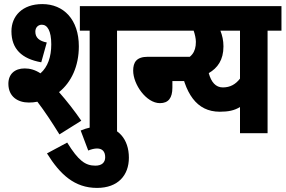

<svg xmlns="http://www.w3.org/2000/svg" viewBox="-20 -652 1398 940"><path d="M121 -150C135 -150 149 -151 163 -154C199 -107 235 -52 271 6L378 -61C346 -108 306 -159 269 -201C329 -249 366 -328 366 -425C366 -556 292 -632 187 -632C89 -632 36 -573 36 -499C36 -413 86 -364 182 -347L209 -444C173 -451 153 -467 153 -497C153 -518 167 -531 185 -531C212 -531 231 -501 231 -435C231 -374 214 -324 178 -293C152 -310 127 -317 101 -317C52 -317 21 -289 21 -242C21 -179 67 -150 121 -150ZM553 -502H621V-622H371V-502H419V0H553Z M375 -13 412 85C426 79 442 75 455 75C480 75 495 89 495 118C495 143 479 159 447 159C398 159 364 135 309 46L210 99C274 202 345 268 455 268C558 268 611 206 611 120C611 30 559 -33 471 -33C437 -33 406 -26 375 -13Z M609 -622V-502H911V-622ZM824 -255H911V-374H704C647 -374 632 -346 632 -306C632 -239 696 -147 763 -147C805 -147 824 -173 824 -223Z M1358 -622H841V-502H928C934 -485 939 -464 939 -447C939 -396 917 -367 860 -350C883 -195 942 -105 1056 -105C1098 -105 1127 -111 1155 -128V0H1290V-502H1358ZM1002 -294C1045 -319 1074 -358 1074 -425C1074 -454 1068 -479 1059 -502H1155V-267C1134 -240 1108 -224 1071 -224C1036 -224 1014 -250 1002 -294Z"/></svg>

Font: Noto Sans Devanagari UI ExtraCondensed ExtraBold
Style: Regular
Weight: 800
Width: 2
Designer: Jelle Bosma - Monotype Design Team
Foundry: Monotype Imaging Inc.
Version: Version 2.003